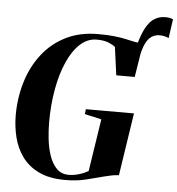

<svg xmlns="http://www.w3.org/2000/svg" viewBox="-58 -925 914 989"><g transform="rotate(5 398.5 -430.0)"><path d="M625 -610 605 -629Q621.5 -719 642.2 -771.5Q663 -824 691 -846.8Q719 -869.5 755 -869.5Q768.5 -869.5 778.8 -867.8Q789 -866 797 -862L783 -763.5Q775 -768 762 -771Q749 -774 735.5 -774Q714 -774 695.8 -762.8Q677.5 -751.5 663.8 -724Q650 -696.5 641.5 -647ZM315.5 11Q233.5 11 178.8 -15.5Q124 -42 92 -86.8Q60 -131.5 46.5 -186.8Q33 -242 33 -299Q33 -389.5 57.8 -471.2Q82.5 -553 131.5 -616.5Q180.5 -680 252.8 -716.2Q325 -752.5 420 -752.5Q471 -752.5 506 -748.5Q541 -744.5 565.5 -738.8Q590 -733 610.5 -729Q621 -727.5 631.5 -726Q642 -724.5 654.5 -724.5L626.5 -549H531L511.5 -693.5Q503 -702.5 478.5 -713Q454 -723.5 415 -723.5Q367.5 -723.5 329.2 -688.2Q291 -653 263.8 -591.2Q236.5 -529.5 222 -449.2Q207.5 -369 207.5 -279Q207.5 -239.5 212.2 -194.2Q217 -149 230.2 -108.8Q243.5 -68.5 267.8 -42.8Q292 -17 331.5 -17Q357 -17 384.8 -25.2Q412.5 -33.5 432.5 -46L474 -316.5L387.5 -336L390 -361.5H639L589.5 -37.5Q571.5 -37 553.5 -33.5Q535.5 -30 514.5 -24.5Q475.5 -14.5 426.2 -1.8Q377 11 315.5 11Z"/></g></svg>

Font: Merriweather 144pt ExtraBold
Style: Italic
Weight: 800
Italic angle: -7.8°
Version: Version 2.101